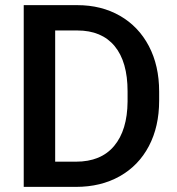

<svg xmlns="http://www.w3.org/2000/svg" viewBox="-20 -731 693 751"><path d="M72.8 0V-710.9H282.2Q376.5 -710.9 449.2 -669.2Q522 -627.4 562.3 -550.8Q602.5 -474.1 602.5 -373V-337.4Q602.5 -235.8 562.3 -159.4Q522 -83 448.2 -41.5Q374.5 0 276.9 0ZM195.8 -611.8V-98.6H276.9Q375 -98.6 426.5 -160.2Q478 -221.7 479 -333.5V-374Q479 -489.3 428.5 -550.5Q377.9 -611.8 282.2 -611.8Z"/></svg>

Font: Mardoto Medium
Style: Regular
Weight: 500
Designer: Christian Robertson, Vahan Hovhannisyan
Foundry: Google
Version: Version 1.000